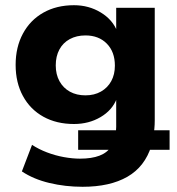

<svg xmlns="http://www.w3.org/2000/svg" viewBox="-20 -526 679 737"><path d="M297 191Q231 191 170 176.5Q109 162 64 132L103 30Q129 47 160.5 59Q192 71 225 77Q258 83 287 83Q332 83 362 71.5Q392 60 407 36L417 49H280V-26H438L422 -2Q424 -11 425 -19.5Q426 -28 426 -39V-147H428Q411 -103 366 -76.5Q321 -50 264 -50Q197 -50 146.5 -78Q96 -106 68 -157.5Q40 -209 40 -277Q40 -345 68 -397Q96 -449 146.5 -477.5Q197 -506 264 -506Q321 -506 367 -478Q413 -450 430 -405L426 -403V-496H574V-64Q574 -47 572.5 -32Q571 -17 569 -2L560 -26H631V49H542L561 34Q536 114 469 152.5Q402 191 297 191ZM308 -160Q342 -160 367.5 -174.5Q393 -189 407 -214.5Q421 -240 421 -274Q421 -327 390 -358.5Q359 -390 308 -390Q274 -390 248 -376Q222 -362 208 -336Q194 -310 194 -275Q194 -240 208.5 -214Q223 -188 248.5 -174Q274 -160 308 -160Z"/></svg>

Font: Nunito Sans 10pt ExtraBold
Style: Regular
Weight: 800
Designer: Vernon Adams
Foundry: Vernon Adams
Version: Version 3.101;gftools[0.9.27]